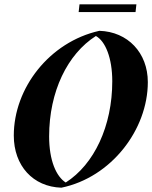

<svg xmlns="http://www.w3.org/2000/svg" viewBox="-20 -857 706 891"><path d="M265 14C497 -34 666 -256 666 -476C666 -612 573 -710 441 -714C209 -662 44 -448 44 -228C44 -88 133 10 265 14ZM285 -10C241 -38 208 -112 208 -224C208 -432 293 -606 425 -690C469 -666 501 -588 501 -480C501 -272 417 -94 285 -10ZM345 -801H609L613 -837H349Z"/></svg>

Font: Mazius Display Extra Italic
Style: Bold
Weight: 700
Italic angle: -17°
Designer: Alberto Casagrande & Collletttivo
Foundry: Collletttivo
Version: Version 2.000;Glyphs 3.2 (3217)